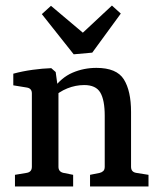

<svg xmlns="http://www.w3.org/2000/svg" viewBox="-20 -673 574 693"><path d="M305 0V-42L340 -49Q348 -51 353 -56Q358 -61 358 -71V-255Q358 -312 342 -339Q326 -366 284 -366Q253 -366 223 -354Q193 -342 168 -318L171 -351Q201 -393 241.5 -410.5Q282 -428 328 -428Q401 -428 427 -386.5Q453 -345 453 -269V-71Q453 -52 472 -49L516 -42V0ZM34 0V-42L76 -49Q95 -52 95 -71V-336Q95 -354 77 -357L28 -365V-407Q61 -416 97.5 -421Q134 -426 165 -427L181 -413L191 -340V-71Q191 -53 209 -49L244 -42V0ZM416 -624 313 -483 246 -477 131 -622 164 -652 279 -555 384 -653Z"/></svg>

Font: Rasa Medium
Style: Regular
Weight: 500
Designer: Anna Giedrys (Yrsa+Rasa design), David Brezina (Yrsa art-direction, Rasa art-direction, design)
Foundry: Rosetta Type Foundry
Version: Version 2.004